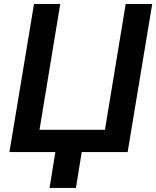

<svg xmlns="http://www.w3.org/2000/svg" viewBox="-20 -747 768 943"><path d="M26.3 0H251.8L223.4 176.1H353L381.4 0H606.9L727.6 -727.3H597.3L495.4 -109.4H174L275.9 -727.3H147Z"/></svg>

Font: Margiela Sans Semi Bold
Style: Italic
Weight: 600
Italic angle: -9.39999°
Designer: Stefan Endress, Andreas Faust
Version: Version 1.100;FEAKit 1.0